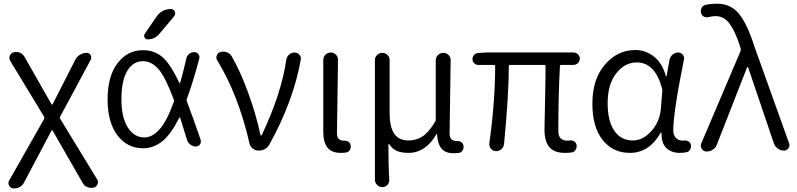

<svg xmlns="http://www.w3.org/2000/svg" viewBox="-20 -829 4388 1057"><path d="M111.3 177.7Q102.5 194.3 85.9 202.1Q73.2 208 60.5 208Q55.7 208 50.8 208Q36.1 205.1 29.3 191.4Q26.4 185.5 26.4 178.7Q26.4 171.9 30.3 165L222.7 -173.8Q225.6 -179.7 222.7 -186.5L36.1 -494.1Q28.3 -507.8 34.2 -522.5Q40 -537.1 54.7 -541Q62.5 -543 69.3 -543Q79.1 -543 89.8 -539.1Q106.4 -531.2 115.2 -515.6L263.7 -254.9Q264.6 -252.9 266.6 -252.9Q268.6 -252.9 269.5 -254.9L394.5 -500Q403.3 -517.6 420.4 -527.8Q437.5 -538.1 457 -538.1Q471.7 -538.1 479 -525.4Q486.3 -512.7 479.5 -500L311.5 -187.5Q307.6 -180.7 311.5 -174.8L514.6 158.2Q519.5 166 519.5 173.8Q519.5 179.7 516.6 185.5Q510.7 200.2 496.1 204.1Q489.3 205.1 482.4 205.1Q471.7 205.1 460.9 201.2Q444.3 194.3 435.5 178.7L269.5 -110.4Q268.6 -112.3 266.6 -112.3Q264.6 -112.3 263.7 -110.4Z M1005.9 -506.8Q1008.8 -522.5 1021.5 -532.2Q1034.2 -542 1049.8 -542Q1063.5 -542 1071.8 -531.2Q1080.1 -520.5 1077.1 -506.8Q1043.9 -380.9 1008.8 -284.2Q1005.9 -277.3 1008.8 -270.5Q1042 -183.6 1085 -58.6Q1085.9 -53.7 1085.9 -49.8Q1085.9 -41 1081.1 -34.2Q1072.3 -22.5 1058.6 -22.5Q1042 -22.5 1028.3 -32.7Q1014.6 -43 1009.8 -58.6Q991.2 -120.1 971.7 -180.7Q971.7 -182.6 969.7 -182.6Q967.8 -182.6 966.8 -180.7Q921.9 -90.8 875 -52.7Q826.2 -12.7 767.6 -12.7Q680.7 -12.7 626.5 -84Q572.3 -155.3 572.3 -282.2Q572.3 -409.2 627 -481Q681.6 -552.7 767.6 -552.7Q829.1 -552.7 873 -515.6Q917 -479.5 966.8 -373Q967.8 -371.1 969.7 -371.1Q971.7 -371.1 971.7 -373Q986.3 -422.9 1005.9 -506.8ZM841.8 -737.3Q870.1 -779.3 920.9 -779.3Q935.5 -779.3 942.4 -765.6Q944.3 -759.8 944.3 -754.9Q944.3 -747.1 939.5 -740.2L855.5 -640.6Q831.1 -612.3 793 -612.3Q781.2 -612.3 775.9 -623Q770.5 -633.8 777.3 -643.6ZM936.5 -267.6Q938.5 -270.5 938.5 -273.9Q938.5 -277.3 936.5 -281.2Q890.6 -404.3 853.5 -447.3Q814.5 -492.2 767.6 -492.2Q712.9 -492.2 680.7 -439Q648.4 -385.7 648.4 -282.2Q648.4 -182.6 683.6 -127.4Q718.8 -72.3 774.4 -72.3Q818.4 -72.3 858.4 -117.2Q897.5 -160.2 936.5 -267.6Z M1463.9 -35.2Q1444.3 0 1403.3 0Q1385.7 0 1371.6 -11.2Q1357.4 -22.5 1353.5 -39.1Q1293 -304.7 1175.8 -497.1Q1170.9 -504.9 1170.9 -512.7Q1170.9 -518.6 1173.8 -524.4Q1178.7 -539.1 1194.3 -543Q1201.2 -544.9 1209 -544.9Q1219.7 -544.9 1229.5 -541Q1247.1 -534.2 1255.9 -518.6Q1305.7 -431.6 1348.6 -312Q1391.6 -192.4 1414.1 -85Q1414.1 -83 1417 -83Q1419.9 -83 1420.9 -85Q1530.3 -316.4 1555.7 -499Q1558.6 -516.6 1571.3 -528.3Q1584 -540 1601.6 -540Q1618.2 -540 1627.9 -527.3Q1636.7 -518.6 1636.7 -505.9Q1636.7 -502.9 1635.7 -500Q1595.7 -273.4 1463.9 -35.2Z M1855.5 12.7Q1805.7 12.7 1782.7 -16.6Q1759.8 -45.9 1759.8 -103.5V-499Q1759.8 -516.6 1772 -528.3Q1784.2 -540 1800.8 -540Q1817.4 -540 1829.1 -528.3Q1840.8 -516.6 1840.8 -500L1835 -96.7Q1835 -54.7 1872.1 -54.7Q1873 -54.7 1873 -54.7Q1886.7 -55.7 1897.5 -48.8Q1908.2 -42 1910.2 -30.3Q1911.1 -26.4 1911.1 -22.5Q1911.1 -12.7 1906.2 -3.9Q1899.4 7.8 1885.7 10.7Q1872.1 12.7 1855.5 12.7Z M2085 201.2Q2068.4 201.2 2056.2 189Q2043.9 176.8 2043.9 160.2V-498Q2043.9 -514.6 2056.2 -526.4Q2068.4 -538.1 2085 -538.1Q2101.6 -538.1 2113.3 -526.4Q2125 -514.6 2125 -498V-205.1Q2125 -130.9 2149.9 -93.3Q2174.8 -55.7 2229.5 -55.7Q2270.5 -55.7 2304.7 -77.1Q2338.9 -98.6 2376 -159.2Q2378.9 -165 2378.9 -172.9V-497.1Q2378.9 -513.7 2391.1 -525.9Q2403.3 -538.1 2420.4 -538.1Q2437.5 -538.1 2449.2 -526.4Q2460.9 -514.6 2460.9 -498L2455.1 -94.7Q2455.1 -52.7 2493.2 -52.7Q2494.1 -52.7 2495.1 -52.7Q2508.8 -53.7 2519 -46.9Q2529.3 -40 2531.2 -28.3Q2532.2 -24.4 2532.2 -20.5Q2532.2 -10.7 2527.3 -2Q2520.5 9.8 2507.8 12.7Q2493.2 14.6 2476.6 14.6Q2432.6 14.6 2411.1 -10.3Q2389.6 -35.2 2385.7 -90.8Q2384.8 -91.8 2383.8 -91.8Q2382.8 -91.8 2382.8 -90.8Q2323.2 12.7 2228.5 12.7Q2191.4 12.7 2166 2.4Q2140.6 -7.8 2122.1 -36.1Q2121.1 -37.1 2119.6 -36.6Q2118.2 -36.1 2118.2 -35.2Q2118.2 85.9 2123 160.2Q2124 176.8 2112.8 189Q2101.6 201.2 2085 201.2Z M3089.8 12.7Q3031.2 12.7 3004.4 -19Q2977.5 -50.8 2977.5 -115.2Q2977.5 -142.6 2980.5 -272Q2983.4 -401.4 2983.4 -464.8Q2983.4 -471.7 2976.6 -471.7H2789.1Q2781.2 -471.7 2781.2 -464.8Q2781.2 -308.6 2754.9 -36.1Q2752.9 -19.5 2740.2 -7.8Q2727.5 2.9 2711.9 2.9Q2710.9 2.9 2709 2.9Q2692.4 2 2681.6 -11.7Q2673.8 -22.5 2673.8 -35.2Q2673.8 -38.1 2673.8 -41Q2705.1 -259.8 2706.1 -464.8Q2706.1 -471.7 2698.2 -471.7H2612.3Q2599.6 -471.7 2590.3 -481Q2581.1 -490.2 2581.1 -503.9Q2581.1 -516.6 2589.8 -526.4Q2598.6 -536.1 2612.3 -537.1L2656.2 -540H3137.7Q3151.4 -540 3161.6 -530.3Q3171.9 -520.5 3171.9 -506.3Q3171.9 -492.2 3161.6 -481.9Q3151.4 -471.7 3137.7 -471.7H3070.3Q3062.5 -471.7 3062.5 -464.8Q3053.7 -301.8 3053.7 -109.4Q3053.7 -80.1 3066.4 -67.4Q3079.1 -54.7 3104.5 -54.7Q3110.4 -54.7 3117.2 -55.7Q3130.9 -57.6 3141.6 -50.3Q3152.3 -43 3154.3 -30.3Q3156.2 -16.6 3149.4 -4.9Q3142.6 6.8 3129.9 9.8Q3111.3 12.7 3089.8 12.7Z M3448.2 12.7Q3354.5 12.7 3297.9 -58.1Q3241.2 -128.9 3241.2 -258.8Q3241.2 -393.6 3310.5 -473.6Q3379.9 -553.7 3477.5 -553.7Q3533.2 -553.7 3579.1 -518.6Q3625 -483.4 3646.5 -408.2Q3646.5 -407.2 3647.9 -407.2Q3649.4 -407.2 3649.4 -408.2L3666 -501Q3669.9 -517.6 3683.1 -528.8Q3696.3 -540 3713.9 -540Q3728.5 -540 3738.8 -527.8Q3749 -515.6 3745.1 -501Q3727.5 -412.1 3717.3 -356Q3707 -299.8 3696.8 -227.1Q3686.5 -154.3 3686.5 -111.3Q3686.5 -85 3701.2 -69.8Q3715.8 -54.7 3739.3 -54.7Q3743.2 -54.7 3747.1 -55.7Q3759.8 -56.6 3770.5 -50.3Q3781.2 -43.9 3783.2 -32.2Q3784.2 -28.3 3784.2 -24.4Q3784.2 -14.6 3779.3 -5.9Q3772.5 6.8 3759.8 8.8Q3742.2 12.7 3723.6 12.7Q3675.8 12.7 3647.5 -14.6Q3622.1 -41 3622.1 -88.9Q3622.1 -92.8 3622.1 -96.7Q3622.1 -98.6 3620.1 -98.6Q3618.2 -98.6 3617.2 -97.7Q3553.7 12.7 3448.2 12.7ZM3463.9 -55.7Q3519.5 -55.7 3565.9 -107.4Q3612.3 -159.2 3618.2 -230.5L3626 -327.1Q3627 -334 3625 -340.8Q3586.9 -485.4 3485.4 -485.4Q3419.9 -485.4 3372.6 -425.3Q3325.2 -365.2 3325.2 -259.8Q3325.2 -163.1 3361.8 -109.4Q3398.4 -55.7 3463.9 -55.7Z M3925.8 -31.2Q3918.9 -13.7 3902.3 -3.9Q3888.7 4.9 3873 4.9Q3870.1 4.9 3866.2 4.9Q3850.6 2.9 3842.8 -10.7Q3837.9 -18.6 3837.9 -27.3Q3837.9 -33.2 3840.8 -40L4056.6 -546.9Q4059.6 -553.7 4057.6 -560.5L4052.7 -578.1Q4025.4 -661.1 3995.1 -700.7Q3964.8 -740.2 3919.9 -740.2Q3900.4 -740.2 3883.8 -735.4Q3870.1 -731.4 3856.9 -736.8Q3843.8 -742.2 3839.8 -755.9Q3837.9 -761.7 3837.9 -767.6Q3837.9 -776.4 3841.8 -784.2Q3848.6 -797.9 3863.3 -801.8Q3891.6 -808.6 3927.7 -808.6Q4002.9 -808.6 4048.3 -752.9Q4093.8 -697.3 4132.8 -574.2L4324.2 -40Q4326.2 -34.2 4326.2 -29.3Q4326.2 -20.5 4320.3 -12.7Q4311.5 0 4295.9 0Q4277.3 0 4261.7 -11.2Q4246.1 -22.5 4240.2 -40L4098.6 -458Q4097.7 -460 4095.7 -460Q4093.8 -460 4092.8 -458Z"/></svg>

Font: Gen Jyuu Gothic P Normal
Style: Regular
Weight: 300
Designer: [Source Han Sans]
Ryoko NISHIZUKA  (kana & ideographs); Paul D. Hunt (Latin, Greek & Cyrillic); Wenlong ZHANG  (bopomofo
Version: Version 1.002.20150607